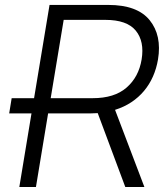

<svg xmlns="http://www.w3.org/2000/svg" viewBox="-20 -747 670 767"><path d="M16.7 -294 26.6 -354.8H116.1L177.9 -727.3H412.6Q528.4 -727.3 577.8 -666.5Q627.1 -605.5 611.2 -509.6Q605.1 -473.4 591.1 -441.6Q577.1 -409.8 555.4 -383.9Q533.7 -358 504.8 -338.8Q475.9 -319.6 439.6 -308.2L556.8 0H480.5L370.4 -295.1Q356.2 -294 341.6 -294H172.2L123.6 0H57.2L105.8 -294ZM350.1 -354.8Q436.8 -354.8 485.1 -396.7Q534.1 -438.9 545.8 -509.6Q557.5 -581.7 522.4 -624.6Q487.2 -667.6 400.9 -667.6H234.4L182.5 -354.8Z"/></svg>

Font: Inter P Light
Style: Italic
Weight: 300
Italic angle: 9.39999°
Designer: Rasmus Andersson
Foundry: rsms
Version: Version 3.018;git-588b23468